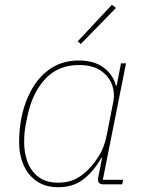

<svg xmlns="http://www.w3.org/2000/svg" viewBox="-20 -771 607 803"><path d="M491 0H413Q402 0 396 -4.5Q390 -9 390 -19Q390 -24 390.5 -27.5Q391 -31 392 -35L407 -111H404Q373 -56 330 -22Q287 12 223 12Q171 12 134.5 -12.5Q98 -37 79 -80Q60 -123 60 -176Q60 -203 62.5 -229Q65 -255 70 -280Q84 -348 115.5 -402Q147 -456 196 -487Q245 -518 309 -518Q373 -518 412.5 -489Q452 -460 465 -413H468L486 -506H507L410 -19H495ZM223 -7Q255 -7 281 -16Q307 -25 333 -47Q362 -71 389 -111.5Q416 -152 426 -204L454 -346Q461 -380 449 -415Q437 -450 403 -474.5Q369 -499 309 -499Q223 -499 168.5 -440Q114 -381 94 -282L87 -247Q84 -231 82.5 -214Q81 -197 81 -176Q81 -130 96 -91.5Q111 -53 142.5 -30Q174 -7 223 -7ZM465 -738 318 -587 305 -598 448 -751Z"/></svg>

Font: IBM Plex Sans Thin
Style: Italic
Weight: 250
Italic angle: -11.31°
Designer: Mike Abbink, Paul van der Laan, Pieter van Rosmalen
Foundry: Bold Monday
Version: Version 3.201